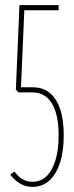

<svg xmlns="http://www.w3.org/2000/svg" viewBox="-20 -720 290 750"><path d="M20 -38 36 -50Q44 -40 54 -30.5Q64 -21 77.5 -15.5Q91 -10 107 -10Q139 -10 161.5 -31.5Q184 -53 196.5 -93.5Q209 -134 209 -192Q209 -232 202.5 -263Q196 -294 183 -315.5Q170 -337 151 -348Q132 -359 107 -359H52L42 -370L56 -700H209V-680H75L62 -379H108Q148 -379 174.5 -357Q201 -335 215 -293.5Q229 -252 229 -192Q229 -128 214 -83Q199 -38 172 -14Q145 10 107 10Q90 10 74.5 4.5Q59 -1 45 -12Q31 -23 20 -38Z"/></svg>

Font: Georama ExtraCondensed Thin
Style: Regular
Weight: 100
Width: 2
Designer: Jean-Baptiste Levee
Foundry: Production Type
Version: Version 1.001